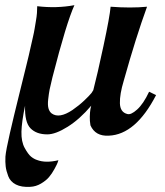

<svg xmlns="http://www.w3.org/2000/svg" viewBox="-20 -514 640 743"><path d="M584 -146Q505 7 401 11Q349 14 330 -29Q327 -46 327.5 -63Q328 -80 330 -92L333 -105Q289 -53 242 -23.5Q195 6 163 6Q121 6 98 -17.5Q75 -41 77 -105Q64 -43 63 -4.5Q62 34 75.5 58.5Q89 83 100 92Q111 101 123 105Q157 118 206 106Q205 110 202.5 116.5Q200 123 190.5 140.5Q181 158 169.5 171.5Q158 185 138.5 196.5Q119 208 97 209Q63 211 41.5 200Q20 189 12 168Q4 147 2 130Q0 113 1 92Q3 68 18 2.5Q33 -63 54.5 -149.5Q76 -236 82 -261Q85 -272 91 -298Q97 -324 99.5 -335.5Q102 -347 107 -368.5Q112 -390 114 -403Q116 -416 119 -433Q122 -450 123 -463.5Q124 -477 124 -490Q199 -481 268 -494Q237 -426 183 -215Q175 -183 172 -167.5Q169 -152 166.5 -130Q164 -108 167.5 -95Q171 -82 180 -75Q209 -54 260 -88Q286 -106 306 -125Q326 -144 334 -154L341 -165Q356 -222 380.5 -336.5Q405 -451 408 -488Q486 -482 549 -488Q506 -370 459 -202Q443 -149 444 -114.5Q445 -80 472 -73Q486 -68 510.5 -90Q535 -112 557 -159Z"/></svg>

Font: GFS Artemisia
Style: Bold Italic
Weight: 700
Italic angle: -12°
Designer: Designed by Takis Katsoulidis and George D. Matthiopoulos.
Foundry: Designed by Takis Katsoulidis and George D. Matthiopoulos.
Version: Version 1.0